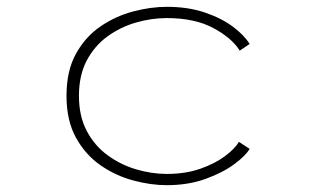

<svg xmlns="http://www.w3.org/2000/svg" viewBox="-20 -532 915 563"><path d="M469 11Q422 11 370.8 -2.8Q319.5 -16.5 275 -47.2Q230.5 -78 202.8 -128.2Q175 -178.5 175 -251Q175 -324.5 202.8 -374.5Q230.5 -424.5 275 -454.8Q319.5 -485 370.8 -498.5Q422 -512 469 -512Q532 -512 581 -495.2Q630 -478.5 663.2 -453.5Q696.5 -428.5 712 -403L683 -383.5Q660 -420.5 605.5 -449.8Q551 -479 469 -479Q424.5 -479 379 -466Q333.5 -453 295.5 -425.5Q257.5 -398 234.5 -354.8Q211.5 -311.5 211.5 -251Q211.5 -191 234.5 -147.8Q257.5 -104.5 295.5 -76.8Q333.5 -49 379 -35.5Q424.5 -22 469 -22Q524 -22 567.5 -37.2Q611 -52.5 640.2 -74.5Q669.5 -96.5 680.5 -116L712 -95.5Q701 -76 667.5 -51Q634 -26 583 -7.5Q532 11 469 11Z"/></svg>

Font: Trispace SemiExpanded Thin
Style: Regular
Weight: 100
Width: 6
Designer: Tyler Finck
Foundry: Etcetera Type Company
Version: Version 1.210; ttfautohint (v1.8.3)